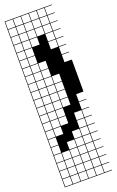

<svg xmlns="http://www.w3.org/2000/svg" viewBox="-189 -809 663 1092"><g transform="rotate(-20 143.0 -263.5)"><path d="M0 238.1V-765.1H285.7V-761.9H241.3V-717.5H285.7V-714.3H241.3V-669.8H285.7V-666.7H241.3V-622.2H285.7V-619H241.3V-574.6H285.7V-571.4H241.3V-527H285.7V-523.8H241.3V-479.4H285.7V-476.2H241.3V-431.7H285.7V-238.1H241.3V-193.7H285.7V-190.5H241.3V-146H285.7V-142.9H241.3V-98.4H285.7V-95.2H241.3V-50.8H285.7V-47.6H241.3V-3.2H285.7V0H241.3V44.4H285.7V47.6H241.3V92.1H285.7V95.2H241.3V139.7H285.7V142.9H241.3V187.3H285.7V190.5H241.3V234.9H285.7V238.1ZM193.7 -717.5H238.1V-761.9H193.7ZM50.8 -717.5H95.2V-761.9H50.8ZM146 -717.5H190.5V-761.9H146ZM3.2 -717.5H47.6V-761.9H3.2ZM98.4 -717.5H142.9V-761.9H98.4ZM3.2 -669.8H47.6V-714.3H3.2ZM98.4 -669.8H142.9V-714.3H98.4ZM193.7 -669.8H238.1V-714.3H193.7ZM50.8 -669.8H95.2V-714.3H50.8ZM146 -669.8H190.5V-714.3H146ZM193.7 -622.2H238.1V-666.7H193.7ZM146 -622.2H190.5V-666.7H146ZM3.2 -622.2H47.6V-666.7H3.2ZM98.4 -622.2H142.9V-666.7H98.4ZM50.8 -622.2H95.2V-666.7H50.8ZM3.2 -574.6H47.6V-619H3.2ZM193.7 -574.6H238.1V-619H193.7ZM98.4 -574.6H142.9V-619H98.4ZM50.8 -574.6H95.2V-619H50.8ZM3.2 -527H47.6V-571.4H3.2ZM193.7 -527H238.1V-571.4H193.7ZM50.8 -527H95.2V-571.4H50.8ZM3.2 -479.4H47.6V-523.8H3.2ZM50.8 -479.4H95.2V-523.8H50.8ZM3.2 -431.7H47.6V-476.2H3.2ZM98.4 -431.7H142.9V-476.2H98.4ZM50.8 -431.7H95.2V-476.2H50.8ZM3.2 -384.1H47.6V-428.6H3.2ZM98.4 -384.1H142.9V-428.6H98.4ZM50.8 -384.1H95.2V-428.6H50.8ZM3.2 -336.5H47.6V-381H3.2ZM98.4 -336.5H142.9V-381H98.4ZM146 -336.5H190.5V-381H146ZM50.8 -336.5H95.2V-381H50.8ZM3.2 -288.9H47.6V-333.3H3.2ZM98.4 -288.9H142.9V-333.3H98.4ZM146 -288.9H190.5V-333.3H146ZM50.8 -288.9H95.2V-333.3H50.8ZM50.8 -241.3H95.2V-285.7H50.8ZM146 -241.3H190.5V-285.7H146ZM3.2 -241.3H47.6V-285.7H3.2ZM98.4 -241.3H142.9V-285.7H98.4ZM50.8 -193.7H95.2V-238.1H50.8ZM98.4 -193.7H142.9V-238.1H98.4ZM3.2 -193.7H47.6V-238.1H3.2ZM146 -193.7H190.5V-238.1H146ZM50.8 -146H95.2V-190.5H50.8ZM98.4 -146H142.9V-190.5H98.4ZM3.2 -146H47.6V-190.5H3.2ZM50.8 -98.4H95.2V-142.9H50.8ZM98.4 -98.4H142.9V-142.9H98.4ZM3.2 -98.4H47.6V-142.9H3.2ZM193.7 -98.4H238.1V-142.9H193.7ZM50.8 -50.8H95.2V-95.2H50.8ZM193.7 -50.8H238.1V-95.2H193.7ZM3.2 -50.8H47.6V-95.2H3.2ZM193.7 -3.2H238.1V-47.6H193.7ZM3.2 -3.2H47.6V-47.6H3.2ZM146 -3.2H190.5V-47.6H146ZM142.9 0H98.4V44.4H142.9ZM146 44.4H190.5V0H146ZM193.7 44.4H238.1V0H193.7ZM3.2 44.4H47.6V0H3.2ZM146 92.1H190.5V47.6H146ZM98.4 92.1H142.9V47.6H98.4ZM50.8 92.1H95.2V47.6H50.8ZM193.7 92.1H238.1V47.6H193.7ZM3.2 92.1H47.6V47.6H3.2ZM98.4 139.7H142.9V95.2H98.4ZM146 139.7H190.5V95.2H146ZM50.8 139.7H95.2V95.2H50.8ZM193.7 139.7H238.1V95.2H193.7ZM3.2 139.7H47.6V95.2H3.2ZM146 187.3H190.5V142.9H146ZM98.4 187.3H142.9V142.9H98.4ZM193.7 187.3H238.1V142.9H193.7ZM50.8 187.3H95.2V142.9H50.8ZM3.2 187.3H47.6V142.9H3.2ZM146 234.9H190.5V190.5H146ZM193.7 234.9H238.1V190.5H193.7ZM50.8 234.9H95.2V190.5H50.8ZM3.2 234.9H47.6V190.5H3.2ZM98.4 234.9H142.9V190.5H98.4Z"/></g></svg>

Font: Jacquard 12 Charted
Style: Regular
Weight: 400
Designer: Sarah Cadigan-Fried
Version: Version 1.000